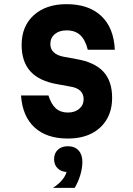

<svg xmlns="http://www.w3.org/2000/svg" viewBox="-20 -648 640 923"><path d="M213 -189Q226 -147 248.5 -127Q271 -107 306 -107Q340 -107 361 -125Q382 -143 382 -171Q382 -196 366 -211.5Q350 -227 317 -232L257 -243Q169 -258 126.5 -304.5Q84 -351 84 -432Q84 -522 142.5 -575Q201 -628 300 -628Q406 -628 466.5 -571.5Q527 -515 532 -409H402Q390 -457 365.5 -479.5Q341 -502 300 -502Q265 -502 243.5 -484Q222 -466 222 -436Q222 -412 238.5 -396.5Q255 -381 287 -375L347 -364Q435 -349 477 -303.5Q519 -258 519 -178Q519 -118 493 -74Q467 -30 419.5 -6Q372 18 306 18Q204 18 146 -35.5Q88 -89 81 -189ZM306 179Q276 179 258 162Q240 145 240 117Q240 89 258 72Q276 55 306 55Q336 55 354 72.5Q372 90 372 117Q372 145 354 162Q336 179 306 179ZM235 255Q267 234 284 210.5Q301 187 301 169L306 55Q339 55 357.5 75Q376 95 376 130Q376 160 366 193.5Q356 227 339 255Z"/></svg>

Font: Martian Mono Condensed SemiBold
Style: Regular
Weight: 600
Width: 3
Designer: Roman Shamin
Foundry: Evil Martians
Version: Version 1.000